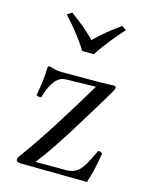

<svg xmlns="http://www.w3.org/2000/svg" viewBox="-103 -724 616 794"><g transform="rotate(15 205.0 -327.5)"><path d="M188 -515H238C267 -561 305 -606 340 -645L321 -658C284 -631 250 -606 213 -568C179 -604 146 -629 107 -658L87 -645C122 -607 159 -562 188 -515ZM73 -419C71 -419 67 -415 67 -413C66 -370 61 -337 53 -290C61 -286 63 -284 74 -287C93 -357 122 -383.3 151 -384L281 -387C216 -278 126 -131 52 -31C44 -20 43 -16 43 -11C43 -4 51 -0.1 65 0L347 3C358 -29 370 -79 377 -127C371 -131 370 -133 359 -133L345 -105C321 -55 302 -22 252 -22H120C191 -112 285 -272 344 -369C359 -393 361 -400 361 -404C361 -408 357 -411 350 -411C345 -411 318 -409 290 -409H129C98 -409 90 -416 73 -419Z"/></g></svg>

Font: Libertinus Serif Display
Style: Regular
Weight: 400
Designer: Philipp H. Poll
Foundry: Khaled Hosny
Version: Version 6.1